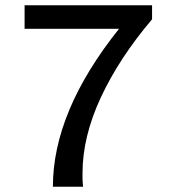

<svg xmlns="http://www.w3.org/2000/svg" viewBox="-20 -706 655 726"><path d="M555 -633Q431 -487 361.5 -338Q292 -189 292 -51V-28L294 0H180Q180 -284 430 -597H73V-686H555Z"/></svg>

Font: Chivo
Style: Regular
Weight: 400
Designer: Hector Gatti
Foundry: Omnibus-Type
Version: Version 1.006; ttfautohint (v1.4.1)